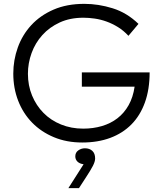

<svg xmlns="http://www.w3.org/2000/svg" viewBox="-20 -730 846 997"><path d="M407 10Q326 10 260 -17.5Q194 -45 147 -93Q100 -141 74.5 -206.5Q49 -272 49 -348Q49 -418 72.5 -483.5Q96 -549 142.5 -599.5Q189 -650 258 -680Q327 -710 418 -710Q491 -710 565 -687Q639 -664 699 -606L647 -544Q622 -571 593 -589Q564 -607 533.5 -618Q503 -629 472 -633.5Q441 -638 413 -638Q344 -638 290.5 -613.5Q237 -589 200 -548Q163 -507 144 -454.5Q125 -402 125 -347Q125 -286 146.5 -234Q168 -182 206 -143.5Q244 -105 297 -83.5Q350 -62 412 -62Q464 -62 509.5 -75.5Q555 -89 590 -116Q625 -143 648 -184Q671 -225 679 -280H405V-354H757Q757 -266 732.5 -198Q708 -130 662.5 -84Q617 -38 552.5 -14Q488 10 407 10ZM414 123Q393 120 382 109Q371 98 371 82Q371 62 386.5 51Q402 40 421 40Q445 40 459.5 53.5Q474 67 474 93Q474 109 462 132Q450 155 427 190L390 247H335L414 123Z"/></svg>

Font: Tilda Sans
Style: Regular
Weight: 400
Designer: ParaType Ltd
Foundry: ParaType Ltd
Version: Version 1.009